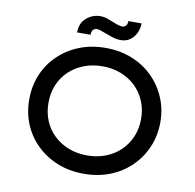

<svg xmlns="http://www.w3.org/2000/svg" viewBox="-94 -976 1097 1082"><g transform="rotate(10 455.0 -435.5)"><path d="M455 10Q373 10 305 -17Q237 -44 186 -93Q135 -142 107.5 -207.5Q80 -273 80 -350Q80 -427 107.5 -492.5Q135 -558 186 -607Q237 -656 305 -683Q373 -710 455 -710Q536 -710 604.5 -683Q673 -656 723.5 -606.5Q774 -557 802 -491.5Q830 -426 830 -350Q830 -274 802 -208.5Q774 -143 723.5 -93.5Q673 -44 604.5 -17Q536 10 455 10ZM455 -95Q513 -95 561.5 -114Q610 -133 645.5 -167.5Q681 -202 700.5 -248.5Q720 -295 720 -350Q720 -405 700.5 -451.5Q681 -498 645.5 -532.5Q610 -567 561.5 -586Q513 -605 455 -605Q397 -605 348.5 -586Q300 -567 264 -532.5Q228 -498 209 -451.5Q190 -405 190 -350Q190 -295 209 -248.5Q228 -202 264 -167.5Q300 -133 348.5 -114Q397 -95 455 -95ZM529 -768Q506 -768 482.5 -775.5Q459 -783 438 -791Q421 -798 409 -802Q397 -806 387 -806Q374 -806 365.5 -796.5Q357 -787 357 -768H280Q280 -822 315 -851.5Q350 -881 394 -881Q415 -881 435 -874Q455 -867 474 -859Q488 -853 501.5 -849Q515 -845 524 -845Q538 -845 546 -855Q554 -865 553 -881H629Q629 -852 617 -826Q605 -800 582.5 -784Q560 -768 529 -768Z"/></g></svg>

Font: Lexend Exa
Style: Regular
Weight: 400
Designer: Bonnie Shaver-Troup, Thomas Jockin
Foundry: Lexend
Version: Version 1.007